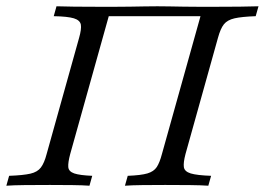

<svg xmlns="http://www.w3.org/2000/svg" viewBox="-25 -591 842 611"><path d="M-4.8 0 4 -31.5Q48.4 -33.1 71.4 -38.3Q94.4 -43.5 105.2 -58.1Q116.1 -72.6 123.4 -100.8L226.6 -470.2Q234.7 -498.4 232.3 -512.5Q229.8 -526.6 210.1 -532.7Q190.3 -538.7 146 -539.5L154.8 -571Q175.8 -570.2 211.7 -569.8Q247.6 -569.4 291.9 -569.4Q315.3 -569.4 340.3 -569.4Q365.3 -569.4 389.1 -569.8Q412.9 -570.2 435.1 -570.6Q457.3 -571 475.8 -571Q493.5 -571 514.9 -570.6Q536.3 -570.2 559.7 -569.8Q583.1 -569.4 608.5 -569.4Q633.9 -569.4 658.9 -569.4Q700.8 -569.4 737.9 -569.8Q775 -570.2 797.6 -571L788.7 -539.5Q744.4 -537.9 721.4 -532.7Q698.4 -527.4 687.5 -513.7Q676.6 -500 668.5 -470.2L565.3 -100.8Q558.1 -73.4 560.1 -59.3Q562.1 -45.2 581.9 -39.1Q601.6 -33.1 646.8 -31.5L637.9 0Q616.1 -1.6 579.4 -2Q542.7 -2.4 500.8 -2.4Q462.1 -2.4 428.2 -2Q394.4 -1.6 372.6 0L381.5 -31.5Q423.4 -33.1 444 -39.1Q464.5 -45.2 473.8 -59.3Q483.1 -73.4 490.3 -100.8L613.7 -541.9L616.9 -539.5H316.9L321.8 -541.9L198.4 -100.8Q191.1 -73.4 192.3 -59.3Q193.5 -45.2 211.3 -39.1Q229 -33.1 268.5 -31.5L259.7 0Q238.7 -1.6 204.8 -2Q171 -2.4 133.9 -2.4Q89.5 -2.4 53.2 -2Q16.9 -1.6 -4.8 0Z"/></svg>

Font: Playfair 12pt Light
Style: Italic
Weight: 300
Italic angle: -15.6°
Designer: Claus Eggers Sørensen
Foundry: Claus Eggers Sørensen
Version: Version 2.000;gftools[0.9.28]